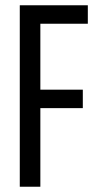

<svg xmlns="http://www.w3.org/2000/svg" viewBox="-20 -708 375 728"><path d="M55 0V-688H313V-618H133V-368H294V-298H133V0Z"/></svg>

Font: Saira ExtraCondensed Medium
Style: Regular
Weight: 500
Width: 2
Designer: Hector Gatti with collaboration of the Omnibus-Type team
Foundry: Omnibus-Type
Version: Version 1.101